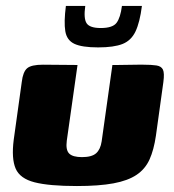

<svg xmlns="http://www.w3.org/2000/svg" viewBox="-20 -617 582 644"><path d="M240 -399 204 -145Q200 -114 212 -102Q224 -90 255 -90Q288 -90 302.5 -103Q317 -116 321 -143L357 -399Q358 -399 372.5 -399Q387 -399 406.5 -399.5Q426 -400 442 -400Q458 -400 461 -400Q488 -400 504.5 -397.5Q521 -395 526.5 -383.5Q532 -372 528 -342L503 -162Q496 -114 481.5 -82Q467 -50 438 -30.5Q409 -11 360.5 -2Q312 7 238 7Q145 7 96 -5.5Q47 -18 32.5 -51.5Q18 -85 26 -148L53 -342Q57 -376 71 -388Q85 -400 124 -400Q154 -400 182 -399.5Q210 -399 240 -399ZM309 -458Q255 -458 229.5 -470Q204 -482 199 -512.5Q194 -543 201 -597H266Q260 -555 270.5 -539Q281 -523 318 -523Q358 -523 371 -540.5Q384 -558 389 -597H456Q449 -542 434.5 -511.5Q420 -481 391 -469.5Q362 -458 309 -458Z"/></svg>

Font: Genos Thin ExtraBold
Style: Italic
Weight: 800
Italic angle: -8°
Version: Version 1.010